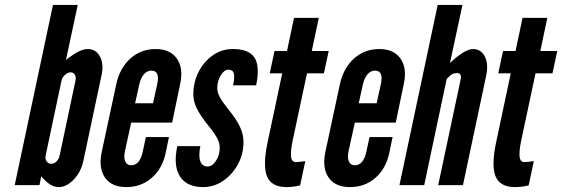

<svg xmlns="http://www.w3.org/2000/svg" viewBox="-20 -755 2292 783"><path d="M219 8Q251.5 8 281 -23Q310.5 -54 320 -99L394 -448Q404 -493 387.8 -524Q371.5 -555 338 -555Q321.5 -555 301.2 -545.2Q281 -535.5 249 -510.5L297 -735H196L40 0H141L148 -36Q168.5 -12.5 185.2 -2.2Q202 8 219 8ZM189 -87Q177 -87 170.2 -96.8Q163.5 -106.5 166 -120L231 -427Q234 -440 245.5 -450Q257 -460 268 -460Q279.5 -460 285.2 -450.2Q291 -440.5 288 -427L223 -120Q220 -106 210.2 -96.5Q200.5 -87 189 -87Z M495 8Q556 8 599.2 -30Q642.5 -68 656 -133L669 -196H575L562 -136Q550 -81 515 -81Q498 -81 491 -96.2Q484 -111.5 489 -136L515 -255H682L715 -414Q728.5 -478 701 -516.5Q673.5 -555 615 -555Q555 -555 511.8 -516.5Q468.5 -478 454 -411L395 -136Q381 -70 408 -31Q435 8 495 8ZM531 -334 548 -411Q554 -437.5 567 -452.2Q580 -467 597 -467Q633.5 -467 621 -411L604 -334Z M808.5 8Q852.5 8 890 -17.5Q927.5 -43 950.2 -84.8Q973 -126.5 973 -176Q973 -206.5 958.8 -237.5Q944.5 -268.5 912 -308Q886 -340.5 876 -359.5Q866 -378.5 866 -396.5Q866 -424 880.2 -447.5Q894.5 -471 911.5 -471Q929 -471 933.5 -456Q938 -441 930.5 -407H1024.5Q1041 -485 1017.5 -520.5Q994 -556 927 -555Q883.5 -554.5 847.5 -529.2Q811.5 -504 790 -462.2Q768.5 -420.5 768.5 -370.5Q768.5 -341.5 782.8 -312.2Q797 -283 833 -238.5Q856.5 -209.5 866.2 -190.2Q876 -171 876 -153.5Q876 -123 861 -99.5Q846 -76 826.5 -76Q804.5 -76 796.8 -97.8Q789 -119.5 797 -159H703Q686 -79.5 713.8 -35.8Q741.5 8 808.5 8Z M1148.5 8Q1175.5 8 1204 1L1225 -98Q1198.5 -94 1187 -94Q1168.5 -94 1166.8 -118Q1165 -142 1174 -184L1232 -456H1301L1320.5 -547H1251.5L1280 -682H1179L1150.5 -547H1099.5L1080 -456H1131L1071.5 -176Q1051 -79.5 1069 -35.8Q1087 8 1148.5 8Z M1407 8Q1468 8 1511.2 -30Q1554.5 -68 1568 -133L1581 -196H1487L1474 -136Q1462 -81 1427 -81Q1410 -81 1403 -96.2Q1396 -111.5 1401 -136L1427 -255H1594L1627 -414Q1640.5 -478 1613 -516.5Q1585.5 -555 1527 -555Q1467 -555 1423.8 -516.5Q1380.5 -478 1366 -411L1307 -136Q1293 -70 1320 -31Q1347 8 1407 8ZM1443 -334 1460 -411Q1466 -437.5 1479 -452.2Q1492 -467 1509 -467Q1545.5 -467 1533 -411L1516 -334Z M1609 0H1710L1801.5 -432.5Q1815 -448 1823.8 -452.5Q1832.5 -457 1843.5 -457Q1863.5 -457 1859 -433L1767 0H1868L1963 -448Q1972.5 -494.5 1957 -524.8Q1941.5 -555 1908.5 -555Q1892 -555 1867.2 -539.8Q1842.5 -524.5 1815 -498L1866 -735H1765Z M2080.5 8Q2107.5 8 2136 1L2157 -98Q2130.5 -94 2119 -94Q2100.5 -94 2098.8 -118Q2097 -142 2106 -184L2164 -456H2233L2252.5 -547H2183.5L2212 -682H2111L2082.5 -547H2031.5L2012 -456H2063L2003.5 -176Q1983 -79.5 2001 -35.8Q2019 8 2080.5 8Z"/></svg>

Font: League Gothic
Style: Italic
Weight: 400
Designer: The League of Moveable Type
Version: Version 1.600; ttfautohint (v1.8.3)